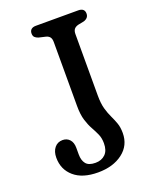

<svg xmlns="http://www.w3.org/2000/svg" viewBox="-135 -770 672 855"><g transform="rotate(-20 201.5 -342.5)"><path d="M342.7 -116.1Q342.7 -57.4 297.2 -22.8Q251.7 11.8 180.3 11.8Q106.9 11.8 66.9 -22.8Q26.8 -57.3 26.8 -113.2Q26.8 -142.4 41.2 -160.2Q55.6 -178 79.6 -178Q100.1 -178 112.9 -163.9Q125.7 -149.8 125.7 -124.4V-93.3Q125.7 -64.8 138.8 -48.6Q151.9 -32.4 183.9 -32.4Q212.8 -32.4 230.6 -49.9Q248.3 -67.3 248.3 -101.6Q248.3 -126.3 239.9 -145.2Q231.4 -164.1 220.4 -183.8Q209.4 -203.4 201 -230.4Q192.5 -257.4 192.5 -298.5V-601.1Q192.5 -616.3 186.8 -624.2Q181.1 -632.2 168.8 -635.7L135 -643.6Q124 -647.4 118.2 -653.3Q112.4 -659.3 112.4 -670.9Q112.4 -683.6 120.2 -690.2Q127.9 -696.8 142.2 -696.8H343.2Q358 -696.8 365.5 -690.2Q373 -683.6 373 -670.9Q373 -650.1 350.4 -642.4L320.4 -636.3Q306.7 -632.2 301 -624.1Q295.2 -616.1 295.2 -601.7V-310.2Q295.2 -272.5 302.4 -247.3Q309.6 -222 319 -202.6Q328.3 -183.1 335.5 -163.2Q342.7 -143.3 342.7 -116.1Z"/></g></svg>

Font: Fraunces 144pt S100 Black
Style: Regular
Weight: 900
Version: Version 1.000